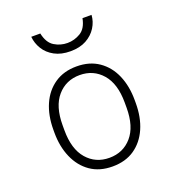

<svg xmlns="http://www.w3.org/2000/svg" viewBox="-135 -843 871 958"><g transform="rotate(-20 300.0 -363.5)"><path d="M300 10Q231 10 183 -23.5Q135 -57 109.5 -115.5Q84 -174 84 -248V-263Q84 -339 109.5 -397Q135 -455 183.5 -488Q232 -521 300 -521Q369 -521 417.5 -487.5Q466 -454 491 -396Q516 -338 516 -263V-248Q516 -172 490.5 -114Q465 -56 417 -23Q369 10 300 10ZM300 -36Q373 -36 419 -89Q465 -142 465 -242V-269Q465 -369 419 -422Q373 -475 300 -475Q227 -475 181 -422Q135 -369 135 -269V-242Q135 -142 181 -89Q227 -36 300 -36ZM299 -602Q250 -602 215 -621Q180 -640 161 -671Q142 -702 139 -737H187Q198 -685 230 -665.5Q262 -646 299 -646Q336 -646 368.5 -665.5Q401 -685 411 -737H459Q457 -702 437.5 -671Q418 -640 383.5 -621Q349 -602 299 -602Z"/></g></svg>

Font: Chivo Mono Medium Thin
Style: Regular
Weight: 250
Monospace: yes
Version: Version 1.008